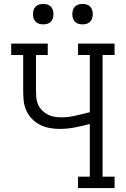

<svg xmlns="http://www.w3.org/2000/svg" viewBox="-20 -957 640 977"><path d="M377 0V-58H437V-326Q399 -316 360.5 -308.5Q322 -301 282 -301Q257 -301 231 -306Q205 -311 182.5 -322.5Q160 -334 142 -353Q124 -372 113.5 -395.5Q103 -419 100.5 -445Q98 -471 98 -497V-677H37V-735H223V-677H163V-497Q163 -479 164.5 -461Q166 -443 173 -426.5Q180 -410 193 -396.5Q206 -383 222 -374.5Q238 -366 255.5 -363Q273 -360 291 -360Q329 -360 365 -368.5Q401 -377 437 -386V-677H377V-735H563V-677H502V-58H563V0ZM400 -833Q389 -833 379 -836Q369 -839 361.5 -846.5Q354 -854 351 -864Q348 -874 348 -885Q348 -896 351 -906Q354 -916 361.5 -923.5Q369 -931 379 -934Q389 -937 400 -937Q411 -937 421 -934Q431 -931 438.5 -923.5Q446 -916 449 -906Q452 -896 452 -885Q452 -874 449 -864Q446 -854 438.5 -846.5Q431 -839 421 -836Q411 -833 400 -833ZM200 -833Q189 -833 179 -836Q169 -839 161.5 -846.5Q154 -854 151 -864Q148 -874 148 -885Q148 -896 151 -906Q154 -916 161.5 -923.5Q169 -931 179 -934Q189 -937 200 -937Q211 -937 221 -934Q231 -931 238.5 -923.5Q246 -916 249 -906Q252 -896 252 -885Q252 -874 249 -864Q246 -854 238.5 -846.5Q231 -839 221 -836Q211 -833 200 -833Z"/></svg>

Font: Iosevka Curly Slab LtEx
Style: Regular
Weight: 300
Width: 7
Monospace: yes
Designer: Belleve Invis
Foundry: Belleve Invis
Version: Version 11.1.0; ttfautohint (v1.8.3)